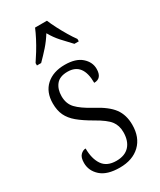

<svg xmlns="http://www.w3.org/2000/svg" viewBox="-197 -833 760 910"><g transform="rotate(-30 183.5 -378.0)"><path d="M177 10Q108 10 74 -20.5Q40 -51 40 -94Q40 -124 53 -137Q66 -150 81 -150Q81 -94 104 -60Q127 -26 179 -26Q226 -26 250.5 -53Q275 -80 275 -128Q275 -164 256 -189Q237 -214 182 -245Q135 -272 107 -295.5Q79 -319 66 -346.5Q53 -374 53 -412Q53 -474 91 -508.5Q129 -543 193 -543Q253 -543 284 -515.5Q315 -488 315 -451Q315 -399 272 -399Q272 -508 188 -508Q145 -508 125.5 -483.5Q106 -459 106 -421Q106 -380 130.5 -354Q155 -328 210 -298Q275 -264 302 -227.5Q329 -191 329 -137Q329 -68 288 -29Q247 10 177 10ZM78 -619Q91 -638 107 -664Q123 -690 137 -717Q151 -744 160 -766H225Q234 -744 248 -717Q262 -690 277.5 -664Q293 -638 307 -619V-606H283Q257 -633 234 -658.5Q211 -684 193 -716Q173 -684 150.5 -658.5Q128 -633 101 -606H78Z"/></g></svg>

Font: Noto Serif Condensed Light
Style: Regular
Weight: 300
Width: 3
Designer: Monotype Design Team
Foundry: Monotype Imaging Inc.
Version: Version 2.013